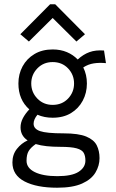

<svg xmlns="http://www.w3.org/2000/svg" viewBox="-20 -705 540 897"><path d="M226 -155Q187 -155 155 -169Q137 -147 137 -127Q137 -103 167 -92.5Q197 -82 277 -82Q347 -82 383 -67Q419 -52 432 -26Q445 0 445 34Q445 69 426 101Q407 133 363.5 152.5Q320 172 247 172Q151 172 94.5 142.5Q38 113 38 54Q38 17 59 -9.5Q80 -36 109 -49Q76 -71 76 -110Q76 -132 87 -153Q98 -174 117 -194Q66 -239 66 -315Q66 -359 85.5 -395Q105 -431 141 -452.5Q177 -474 226 -474Q263 -474 292.5 -461.5Q322 -449 343 -427Q369 -451 398 -461.5Q427 -472 466 -469L475 -410Q445 -413 418.5 -409Q392 -405 369 -390Q386 -356 386 -315Q386 -271 366.5 -234.5Q347 -198 311.5 -176.5Q276 -155 226 -155ZM226 -215Q270 -215 298 -244.5Q326 -274 326 -315Q326 -356 298 -385.5Q270 -415 226 -415Q183 -415 154.5 -385.5Q126 -356 126 -315Q126 -274 154.5 -244.5Q183 -215 226 -215ZM104 46Q104 80 142.5 99Q181 118 248 118Q316 118 347.5 97.5Q379 77 379 45Q379 23 371 9Q363 -5 338 -12Q313 -19 262 -19Q227 -19 198.5 -22Q170 -25 147 -32Q124 -16 114 0.5Q104 17 104 46ZM115 -511 75 -545 214 -685H238L377 -545L337 -511L226 -621Z"/></svg>

Font: Inconsolata Nerd Font Mono
Style: Regular
Weight: 400
Monospace: yes
Designer: Raph Levien, Cyreal, Brenton Simpson
Foundry: Raph Levien, Cyreal, Google
Version: Version 3.000; ttfautohint (v1.8.3);Nerd Fonts 3.0.2